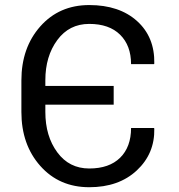

<svg xmlns="http://www.w3.org/2000/svg" viewBox="-20 -742 717 771"><path d="M598.6 -228 599.6 -225.1Q601.6 -125 529.3 -57.6Q457 9.8 338.4 9.8Q217.8 9.8 141.8 -75.7Q65.9 -161.1 65.9 -292.5V-418.9Q65.9 -550.3 141.8 -636Q217.8 -721.7 338.4 -721.7Q459 -721.7 530.3 -657.5Q601.6 -593.3 599.6 -487.3L598.6 -484.4H506.3Q506.3 -559.1 462.4 -602.5Q418.5 -646 338.4 -646Q257.8 -646 210 -581.1Q162.1 -516.1 162.1 -419.9V-397H436.5V-321.8H162.1V-292.5Q162.1 -195.3 210 -130.4Q257.8 -65.4 338.4 -65.4Q418.5 -65.4 462.4 -108.6Q506.3 -151.9 506.3 -228Z"/></svg>

Font: GeogebraSans
Style: Regular
Weight: 400
Designer: Google
Version: Version 1.100140; 2013